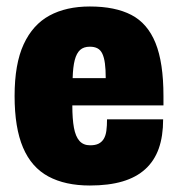

<svg xmlns="http://www.w3.org/2000/svg" viewBox="-20 -560 550 592"><path d="M257 12Q181 12 129 -16Q77 -44 51 -105Q25 -166 25 -264Q25 -363 53 -423.5Q81 -484 132.5 -512Q184 -540 257 -540Q335 -540 385 -514Q435 -488 459.5 -427.5Q484 -367 484 -264V-235H203Q203 -193 208 -166Q213 -139 225 -125.5Q237 -112 258 -112Q274 -112 284 -117Q294 -122 300 -132Q306 -142 308 -157Q310 -172 310 -192H483Q483 -140 469.5 -102Q456 -64 428 -38.5Q400 -13 357.5 -0.5Q315 12 257 12ZM204 -319H306Q306 -346 303.5 -364.5Q301 -383 295.5 -394.5Q290 -406 280.5 -411Q271 -416 257 -416Q238 -416 227 -406Q216 -396 210.5 -375Q205 -354 204 -319Z"/></svg>

Font: Archivo Condensed Black
Style: Regular
Weight: 900
Width: 3
Designer: Hector Gatti
Foundry: Omnibus-Type
Version: Version 2.001